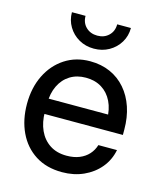

<svg xmlns="http://www.w3.org/2000/svg" viewBox="-111 -810 763 904"><g transform="rotate(15 270.5 -358.0)"><path d="M276.4 11.7Q200.2 11.7 146 -22.9Q91.8 -57.6 63 -118.4Q34.2 -179.2 34.2 -256.8Q34.2 -335.4 64.2 -396.5Q94.2 -457.5 147.7 -492.4Q201.2 -527.3 270.5 -527.3Q324.7 -527.3 368.7 -507.8Q412.6 -488.3 443.8 -452.1Q475.1 -416 491.7 -366.7Q508.3 -317.4 508.3 -257.3V-231.9H79.1V-306.6H458L417.5 -282.2Q417.5 -332.5 399.4 -369.6Q381.3 -406.7 348.6 -427Q315.9 -447.3 271 -447.3Q227.1 -447.3 194.3 -427Q161.6 -406.7 143.6 -369.6Q125.5 -332.5 125.5 -282.2V-242.2Q125.5 -191.4 143.3 -152.3Q161.1 -113.3 194.8 -91.1Q228.5 -68.8 276.9 -68.8Q312.5 -68.8 339.4 -79.8Q366.2 -90.8 383.8 -110.4Q401.4 -129.9 409.2 -155.8H500Q490.2 -106 459 -68.4Q427.7 -30.8 380.6 -9.5Q333.5 11.7 276.4 11.7ZM270.5 -588.9Q230 -588.9 197.5 -607.4Q165 -626 146 -657.7Q127 -689.5 127 -728H193.4Q193.4 -694.3 215.1 -673.3Q236.8 -652.3 270.5 -652.3Q304.2 -652.3 325.9 -673.3Q347.7 -694.3 347.7 -728H414.6Q414.6 -689 395.5 -657.5Q376.5 -626 343.8 -607.4Q311 -588.9 270.5 -588.9Z"/></g></svg>

Font: Inter Cardless Display
Style: Regular
Weight: 400
Designer: Rasmus Andersson
Foundry: rsms
Version: Version 4.001;git-9221beed3